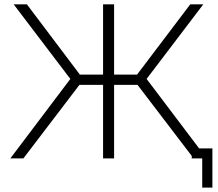

<svg xmlns="http://www.w3.org/2000/svg" viewBox="-20 -730 1003 885"><path d="M897.9 -45.9H959V134.8H912.1V0H863.8V-11.2L613.8 -338.9H505.9V0H455.1V-338.9H346.2L87.9 0H27.8L304.2 -366.2L43 -710H104L348.1 -386.2H455.1V-710H505.9V-386.2H611.8L856.9 -710H917L655.8 -366.2Z"/></svg>

Font: Rawline Light
Style: Regular
Weight: 300
Designer: Matt McInerney, Pablo Impallari, Rodrigo Fuenzalida
Foundry: Matt McInerney, Pablo Impallari, Rodrigo Fuenzalida
Version: Version 4.020;PS 004.020;hotconv 1.0.88;makeotf.lib2.5.64775